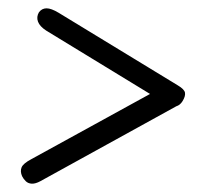

<svg xmlns="http://www.w3.org/2000/svg" viewBox="-20 -534 506 461"><path d="M404.5 -279.5 77 -99Q65 -92.5 56.2 -93Q47.5 -93.5 42 -98.8Q36.5 -104 33 -111Q28 -122.5 31.8 -132Q35.5 -141.5 55.5 -152L369.5 -324.5ZM377 -286 91 -460.5Q75.5 -470.5 71.2 -482Q67 -493.5 73.5 -504.5Q80.5 -514 91.8 -514Q103 -514 120.5 -503.5L407 -329Q423 -319.5 424.2 -311.2Q425.5 -303 418.5 -291.5Q412.5 -281.5 403.2 -278.8Q394 -276 377 -286Z"/></svg>

Font: Edu NSW ACT Hand Pre
Style: Regular
Weight: 400
Designer: Tina and Corey Anderson, Eben Sorkin, Mirko Velimirovic
Foundry: Sorkin Type Co.
Version: Version 2.000